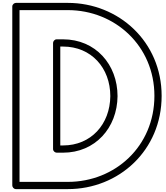

<svg xmlns="http://www.w3.org/2000/svg" viewBox="-20 -1283 1147 1328"><path d="M115 -1213H449C775.1 -1213 1048 -965.7 1048 -620C1048 -272.2 777.1 -25 449 -25H115ZM90 -1263C79.3 -1263 65 -1253.1 65 -1238V0C65 10.7 74.9 25 90 25H449C802.9 25 1098 -243.8 1098 -620C1098 -994.3 800.9 -1263 449 -1263ZM372 -227H416C638.7 -227 790.9 -398.9 793 -617.9C793 -837 640.7 -1011 416 -1011H372C356.9 -1011 347 -996.7 347 -986V-252C347 -236.9 361.3 -227 372 -227ZM397 -277V-961H416C611.3 -961 743 -813 743 -618.1C741.1 -423.1 609.3 -277 416 -277Z"/></svg>

Font: Poland Can Into
Style: BigWritingsOLn
Weight: 700
Foundry: Cannot Into Space Fonts
Version: Version 0.92